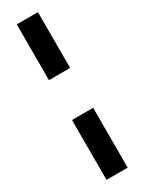

<svg xmlns="http://www.w3.org/2000/svg" viewBox="-215 -688 649 864"><g transform="rotate(-30 110.0 -256.0)"><path d="M55 148V-163H165V148ZM55 -370V-660H165V-370Z"/></g></svg>

Font: Bricolage Grotesque 72pt SemiBold
Style: Regular
Weight: 600
Version: Version 1.001;gftools[0.9.33.dev8+g029e19f]